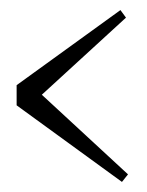

<svg xmlns="http://www.w3.org/2000/svg" viewBox="-20 -507 292 381"><path d="M63 -319 230 -472 219 -487 13 -338V-298L222 -146L234 -161Z"/></svg>

Font: Bigelow Rules
Style: Regular
Weight: 400
Designer: Astigmatic (AOETI)
Foundry: Astigmatic (AOETI)
Version: Version 1.000